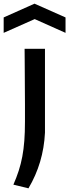

<svg xmlns="http://www.w3.org/2000/svg" viewBox="-63 -806 377 1046"><path d="M10 200Q27 161 39 124Q51 87 58.5 47Q66 7 69.5 -39Q73 -85 73 -143Q73 -150 73 -176.5Q73 -203 73 -240Q73 -277 72.5 -320.5Q72 -364 72 -405.5Q72 -447 71.5 -482.5Q71 -518 71 -540H182V-83Q174 82 92 220ZM-43 -711 125 -786 294 -711V-627L126 -702L-43 -627Z"/></svg>

Font: EncodeSans
Style: Medium
Weight: 500
Designer: Pablo Impallari, Andres Torresi
Foundry: Pablo Impallari, Andres Torresi
Version: Version 1.000; ttfautohint (v1.4.1)